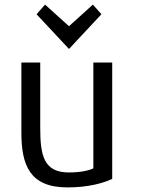

<svg xmlns="http://www.w3.org/2000/svg" viewBox="-20 -803 612 835"><path d="M176 -783 139 -741 280 -590 421 -741 384 -783 280 -689ZM468 -25V-531H386V-71C367 -61 328 -53 280 -53C171 -53 155 -125 155 -247V-531H73V-227C73 -88 107 12 273 12C365 12 430 -7 468 -25Z"/></svg>

Font: Repo
Style: Regular
Weight: 400
Designer: Stefan Peev
Foundry: Context Ltd
Version: Version 0.000